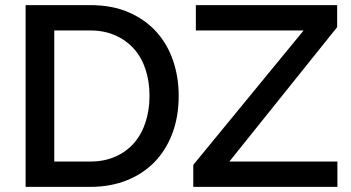

<svg xmlns="http://www.w3.org/2000/svg" viewBox="-20 -730 1373 750"><path d="M735 -86 1166 -611H745V-710H1297V-624L876 -99H1298V0H735ZM80 0V-710H332Q418 -710 482.5 -682Q547 -654 590.5 -606Q634 -558 656 -493.5Q678 -429 678 -356Q678 -275 653.5 -209.5Q629 -144 584 -97.5Q539 -51 475 -25.5Q411 0 332 0ZM564 -356Q564 -412 548.5 -459Q533 -506 503 -539.5Q473 -573 430 -592Q387 -611 332 -611H192V-99H332Q388 -99 431.5 -118.5Q475 -138 504.5 -172.5Q534 -207 549 -254Q564 -301 564 -356Z"/></svg>

Font: IngvarSans
Style: Regular
Weight: 600
Version: Version 3.000